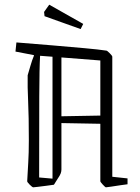

<svg xmlns="http://www.w3.org/2000/svg" viewBox="-20 -789 599 819"><path d="M98 -468Q104 -488 110.5 -510.5Q117 -533 125 -552L124 -554L46 -569L50 -608Q127 -602 203 -595.5Q279 -589 340.5 -583.5Q402 -578 434 -573Q437 -573 448 -562Q459 -551 459 -547V-35L524 -28V-3Q515 -2 494.5 1Q474 4 455 7Q436 10 432 10Q429 10 418.5 -1.5Q408 -13 408 -16V-261L242 -264V-66Q242 -58 239 -49.5Q236 -41 225 -25L210 -1Q197 1 177 3.5Q157 6 141 8Q125 10 122 10Q118 10 107 -1Q96 -12 96 -16Q98 -55 100.5 -95.5Q103 -136 103 -191Q103 -293 100 -356.5Q97 -420 98 -468ZM147 -32 204 -27V-547L151 -551Q148 -501 147.5 -377Q147 -253 147 -32ZM408 -531 242 -544V-293L408 -296ZM324 -665Q286 -679 244 -693.5Q202 -708 170 -720L168 -738L190 -769L335 -687Z"/></svg>

Font: Grenze Gotisch ExtraLight
Style: Regular
Weight: 200
Designer: Renata Polastri
Foundry: Omnibus-Type
Version: Version 1.001